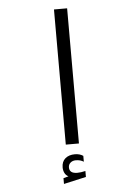

<svg xmlns="http://www.w3.org/2000/svg" viewBox="-61 -771 722 1026"><g transform="rotate(-5 300.0 -258.0)"><path d="M338.5 -725V0H268V-725ZM240 177.5 267.5 170Q253.5 163 247 149.5Q240.5 136 240.5 120Q240.5 89 260 72.2Q279.5 55.5 311.5 55.5Q337.5 55.5 356 68V99.5Q338.5 88 313.5 88Q296.5 88 285.2 97.8Q274 107.5 274 123Q274 155.5 316.5 155.5Q335.5 155.5 360 149.5V181.5L240 208.5Z"/></g></svg>

Font: JuliaMono Light
Style: Italic
Weight: 300
Italic angle: -9°
Monospace: yes
Designer: cormullion
Foundry: corm
Version: Version 0.054; ttfautohint (v1.8.4)